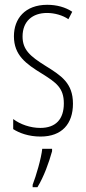

<svg xmlns="http://www.w3.org/2000/svg" viewBox="-20 -559 357 800"><path d="M284 -127C284 -213 235 -244 169 -285C105 -325 74 -352 74 -407C74 -470 115 -505 176 -505C208 -505 242 -495 265 -479L281 -510C253 -529 216 -539 177 -539C84 -539 38 -481 38 -408C38 -329 88 -293 155 -252C214 -215 246 -193 246 -128C246 -63 213 -26 148 -26C106 -26 64 -41 35 -63V-21C60 -5 99 10 149 10C238 10 284 -43 284 -127ZM197 71V61H156C152 101 130 175 116 211V221H136C163 177 184 118 197 71Z"/></svg>

Font: Noto Sans Lao UI ExtCond ExtLt
Style: Regular
Weight: 200
Width: 2
Designer: Monotype Design Team
Foundry: Monotype Imaging Inc.
Version: Version 2.000